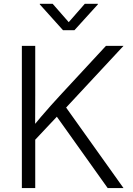

<svg xmlns="http://www.w3.org/2000/svg" viewBox="-20 -962 678 982"><path d="M140.1 -226.1 137.7 -302.2Q164.1 -334.5 189.7 -364.5Q215.3 -394.5 241.5 -423.8Q267.6 -453.1 295.4 -482.9L522 -727.5H611.8L305.2 -397.9L300.3 -396.5ZM91.8 0V-727.5H160.2V-474.6L159.7 -310.5L160.2 -275.4V0ZM530.8 0 258.8 -381.8 302.7 -433.6 611.8 0ZM249.5 -942.4 331.5 -848.6 413.6 -942.4H480.5V-939.5L360.8 -807.6H302.2L183.6 -939.5V-942.4Z"/></svg>

Font: Inter 18pt Light
Style: Regular
Weight: 300
Designer: Rasmus Andersson
Foundry: rsms
Version: Version 4.001;git-66647c0bb